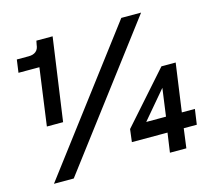

<svg xmlns="http://www.w3.org/2000/svg" viewBox="-101 -817 1031 937"><g transform="rotate(-15 415.0 -348.5)"><path d="M99 -279 144 -607 162 -568H33L42 -633H102Q125 -633 138.5 -644Q152 -655 154 -677L158 -697H240L181 -279ZM60 0 587 -697H687L160 0ZM646 0 660 -98H480L488 -162L715 -418H787L753 -175H819L808 -98H742L729 0ZM557 -156 554 -175H673L696 -343L702 -327Z"/></g></svg>

Font: Hanken Grotesk ExtraBold
Style: Italic
Weight: 800
Italic angle: -8°
Designer: Alfredo Marco Pradil
Foundry: Hanken Design Co.
Version: Version 3.013